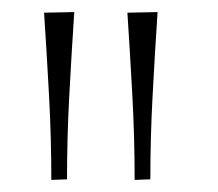

<svg xmlns="http://www.w3.org/2000/svg" viewBox="-20 -764 361 318"><path d="M65 -466Q65 -536.5 61.2 -605.8Q57.5 -675 53 -743L103 -744Q98.5 -676 94.8 -606.5Q91 -537 91 -467ZM203 -466Q203 -536.5 199.2 -605.8Q195.5 -675 191 -743L241 -744Q236.5 -676 232.8 -606.5Q229 -537 229 -467Z"/></svg>

Font: Heraclito Thin
Style: Regular
Weight: 100
Designer: Kostas Bartsokas (font) & Cristiano Sobral (main changes)
Foundry: Kostas Bartsokas (font) & Cristiano Sobral (main changes)
Version: Version 1.00;July 8, 2020;FontCreator 13.0.0.2655 64-bit